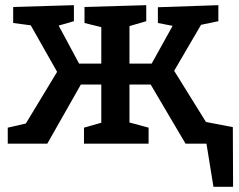

<svg xmlns="http://www.w3.org/2000/svg" viewBox="-20 -556 923 743"><path d="M881 -64 882 167H806L779 0H698L563 -229H481V-82L555 -62V0H305V-62L372 -81V-229H293L163 0H10V-62L80 -78L201 -278L99 -458L31 -467V-529L266 -536V-474L207 -457L286 -310H372V-451L307 -467V-529L546 -536V-474L481 -455V-310H567L648 -456L591 -467V-528L825 -536V-474L758 -460L654 -282L777 -84Z"/></svg>

Font: Bitter Pro SemiBold
Style: Regular
Weight: 600
Designer: Sol Matas, and Bitter project Authors
Foundry: Sol Matas
Version: Version 1.010